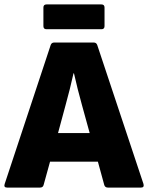

<svg xmlns="http://www.w3.org/2000/svg" viewBox="-24 -847 669 867"><path d="M8 0Q-8 0 -3 -16L205 -644Q209 -655 221 -655H399Q411 -655 415 -644L624 -16Q628 0 613 0H463Q451 0 447 -11L418 -117H202L173 -12Q170 0 157 0ZM272 -372 238 -246H381L346 -373Q336 -409 327 -444.5Q318 -480 310 -516H308Q300 -480 291 -444Q282 -408 272 -372ZM186 -715Q172 -715 172 -729V-813Q172 -827 186 -827H434Q448 -827 448 -813V-729Q448 -715 434 -715Z"/></svg>

Font: Sofia Sans Black
Style: Regular
Weight: 900
Designer: Botio Nikoltchev, Ani Petrova
Foundry: lettersoup
Version: Version 4.100; ttfautohint (v1.8.3)